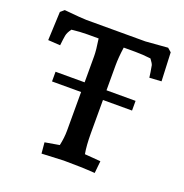

<svg xmlns="http://www.w3.org/2000/svg" viewBox="-103 -629 696 726"><g transform="rotate(20 245.0 -266.0)"><path d="M342 -479H295Q289 -437 289 -405V-305H406V-266H289V-133Q289 -83 295 -50L359 -45L354 4Q298 0 228 0L140 4L136 -40L194 -50Q201 -82 201 -110V-266H84V-305H201V-410Q201 -434 194 -479H149Q120 -479 86 -475Q74 -459 71.5 -446Q69 -433 66 -405L17 -408L22 -523L37 -536Q110 -529 126 -529H364L453 -536L468 -523L473 -408L425 -405Q425 -407 422 -426.5Q419 -446 417.5 -452.5Q416 -459 404 -475Q372 -479 342 -479Z"/></g></svg>

Font: Andada SC
Style: Regular
Weight: 400
Designer: Carolina Giovagnoli
Foundry: Carolina Giovagnoli
Version: Version 1.003